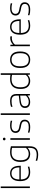

<svg xmlns="http://www.w3.org/2000/svg" viewBox="2101 -2949 1078 5320"><g transform="rotate(-90 2640.0 -289.0)"><path d="M89 0V-808H134V0Z M707 -252.5H327.5Q330.5 -137 383.2 -84.2Q436 -31.5 536.5 -31.5Q599.5 -31.5 681.5 -57.5V-15.5Q605 9 533 9Q409.5 9 345.2 -59Q281 -127 281 -270.5Q281 -409 338.2 -478.8Q395.5 -548.5 497.5 -548.5Q599 -548.5 653 -479.2Q707 -410 707 -270ZM327.5 -291H662Q659.5 -405 618 -457.2Q576.5 -509.5 497 -509.5Q417 -509.5 373.5 -457Q330 -404.5 327.5 -291Z M846.5 203V161Q931 189 1008 189Q1075.5 189 1118 170.2Q1160.5 151.5 1181.5 108.8Q1202.5 66 1202.5 -5V-60H1199Q1169 -28.5 1126 -10Q1083 8.5 1031 8.5Q967 8.5 918.2 -18.5Q869.5 -45.5 841 -105.5Q812.5 -165.5 812.5 -259.5Q812.5 -404.5 881.5 -476.5Q950.5 -548.5 1085.5 -548.5Q1170 -548.5 1247.5 -525.5V-10Q1247.5 116.5 1188.5 173.2Q1129.5 230 1008.5 230Q970.5 230 926.2 222.8Q882 215.5 846.5 203ZM1202.5 -110.5V-493.5Q1146.5 -508 1081.5 -508Q970.5 -508 914.8 -448.8Q859 -389.5 859 -264Q859 -140 907 -86.5Q955 -33 1038.5 -33Q1086 -33 1129.2 -52.2Q1172.5 -71.5 1202.5 -110.5Z M1425.5 0V-540.5H1471V0ZM1411.5 -711Q1411.5 -727.5 1421.5 -737.5Q1431.5 -747.5 1448.5 -747.5Q1465.5 -747.5 1475.5 -737.5Q1485.5 -727.5 1485.5 -711Q1485.5 -694.5 1475.5 -685Q1465.5 -675.5 1448.5 -675.5Q1431.5 -675.5 1421.5 -685Q1411.5 -694.5 1411.5 -711Z M1625 -12.5V-54Q1666.5 -41.5 1702.5 -36.5Q1738.5 -31.5 1778 -31.5Q1861 -31.5 1899.5 -59Q1938 -86.5 1938 -139Q1938 -168.5 1928 -188Q1918 -207.5 1895.2 -220.2Q1872.5 -233 1833 -241L1757 -255.5Q1683 -270.5 1650 -305.8Q1617 -341 1617 -399Q1617 -443 1639.2 -476.5Q1661.5 -510 1707.8 -529.2Q1754 -548.5 1823.5 -548.5Q1891 -548.5 1954 -531.5V-490Q1918 -500 1887.8 -504.2Q1857.5 -508.5 1824 -508.5Q1740 -508.5 1701.5 -479.2Q1663 -450 1663 -400.5Q1663 -360.5 1685.8 -335Q1708.5 -309.5 1763.5 -299L1839.5 -284Q1916 -269 1949.8 -235Q1983.5 -201 1983.5 -143Q1983.5 -71.5 1931.2 -31.2Q1879 9 1776 9Q1733.5 9 1696.8 4Q1660 -1 1625 -12.5Z M2115.5 0V-808H2160.5V0Z M2696 -367V0H2657L2653 -64.5H2649Q2620 -31 2573.5 -11.5Q2527 8 2475 8Q2396.5 8 2352.5 -29.8Q2308.5 -67.5 2308.5 -135Q2308.5 -203 2354 -240.5Q2399.5 -278 2500 -289.5L2651 -307.5V-367Q2651 -422 2633.5 -452.8Q2616 -483.5 2582.2 -495.8Q2548.5 -508 2495.5 -508Q2459 -508 2419 -501.8Q2379 -495.5 2340 -481.5V-523Q2372.5 -535.5 2414.8 -542Q2457 -548.5 2497.5 -548.5Q2563.5 -548.5 2607 -531.5Q2650.5 -514.5 2673.2 -474.5Q2696 -434.5 2696 -367ZM2651 -111.5V-269.5L2500.5 -251.5Q2423.5 -242.5 2389.8 -215.5Q2356 -188.5 2356 -138.5Q2356 -86.5 2387 -59Q2418 -31.5 2480 -31.5Q2528 -31.5 2572.5 -51.5Q2617 -71.5 2651 -111.5Z M2835 -259.5Q2835 -405 2904.8 -476.8Q2974.5 -548.5 3112.5 -548.5Q3169 -548.5 3225 -538V-808H3270V0H3231L3227 -62.5H3223Q3194 -29 3151.2 -10Q3108.5 9 3058 9Q2956 9 2895.5 -56.5Q2835 -122 2835 -259.5ZM3225 -115V-494.5Q3202 -501 3171.5 -504.5Q3141 -508 3111 -508Q2995 -508 2938.2 -449Q2881.5 -390 2881.5 -264Q2881.5 -140.5 2929.2 -86.5Q2977 -32.5 3064 -32.5Q3111.5 -32.5 3153.5 -52.5Q3195.5 -72.5 3225 -115Z M3416.5 -270Q3416.5 -411.5 3477.2 -480Q3538 -548.5 3645 -548.5Q3753 -548.5 3813.2 -480.8Q3873.5 -413 3873.5 -270Q3873.5 -129 3812.5 -60Q3751.5 9 3645 9Q3537 9 3476.8 -59Q3416.5 -127 3416.5 -270ZM3826.5 -269Q3826.5 -396 3779.5 -452Q3732.5 -508 3645 -508Q3557.5 -508 3510.2 -452.5Q3463 -397 3463 -271.5Q3463 -144.5 3510.2 -88Q3557.5 -31.5 3645 -31.5Q3732.5 -31.5 3779.5 -87.5Q3826.5 -143.5 3826.5 -269Z M4020 -540.5H4059L4063 -467H4067Q4098.5 -503.5 4146.2 -524.2Q4194 -545 4243.5 -545Q4271 -545 4293 -540.5V-497Q4270.5 -500.5 4242.5 -500.5Q4195.5 -500.5 4146 -478.8Q4096.5 -457 4065 -415V0H4020Z M4765 -252.5H4385.5Q4388.5 -137 4441.2 -84.2Q4494 -31.5 4594.5 -31.5Q4657.5 -31.5 4739.5 -57.5V-15.5Q4663 9 4591 9Q4467.5 9 4403.2 -59Q4339 -127 4339 -270.5Q4339 -409 4396.2 -478.8Q4453.5 -548.5 4555.5 -548.5Q4657 -548.5 4711 -479.2Q4765 -410 4765 -270ZM4385.5 -291H4720Q4717.5 -405 4676 -457.2Q4634.5 -509.5 4555 -509.5Q4475 -509.5 4431.5 -457Q4388 -404.5 4385.5 -291Z M4878 -12.5V-54Q4919.5 -41.5 4955.5 -36.5Q4991.5 -31.5 5031 -31.5Q5114 -31.5 5152.5 -59Q5191 -86.5 5191 -139Q5191 -168.5 5181 -188Q5171 -207.5 5148.2 -220.2Q5125.5 -233 5086 -241L5010 -255.5Q4936 -270.5 4903 -305.8Q4870 -341 4870 -399Q4870 -443 4892.2 -476.5Q4914.5 -510 4960.8 -529.2Q5007 -548.5 5076.5 -548.5Q5144 -548.5 5207 -531.5V-490Q5171 -500 5140.8 -504.2Q5110.5 -508.5 5077 -508.5Q4993 -508.5 4954.5 -479.2Q4916 -450 4916 -400.5Q4916 -360.5 4938.8 -335Q4961.5 -309.5 5016.5 -299L5092.5 -284Q5169 -269 5202.8 -235Q5236.5 -201 5236.5 -143Q5236.5 -71.5 5184.2 -31.2Q5132 9 5029 9Q4986.5 9 4949.8 4Q4913 -1 4878 -12.5Z"/></g></svg>

Font: Encode Sans Semi Expanded ExLight
Style: Regular
Weight: 275
Width: 6
Designer: Multiple Designers
Foundry: Impallari Type
Version: Version 2.000